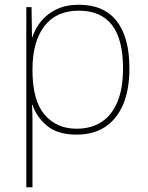

<svg xmlns="http://www.w3.org/2000/svg" viewBox="-20 -558 623 810"><path d="M91 232V-528H113L115 -402H117Q128 -437 153 -468Q178 -499 218 -518.5Q258 -538 313 -538Q418 -538 472 -469.5Q526 -401 526 -269Q526 -180 499.5 -117.5Q473 -55 423.5 -22.5Q374 10 303 10Q224 10 179 -27Q134 -64 117 -116H115Q117 -82 117 -49.5Q117 -17 117 15V232ZM303 -15Q365 -15 408.5 -43.5Q452 -72 475.5 -128.5Q499 -185 499 -269Q499 -393 452 -453Q405 -513 313 -513Q217 -513 167 -447.5Q117 -382 117 -265V-262Q117 -135 167.5 -75Q218 -15 303 -15Z"/></svg>

Font: Noto Sans Symbols Thin
Style: Regular
Weight: 250
Version: Version 2.002